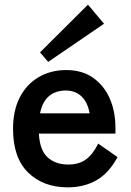

<svg xmlns="http://www.w3.org/2000/svg" viewBox="-20 -794 561 825"><path d="M271 11Q166 11 101 -52.5Q36 -116 36 -241Q36 -319 65 -375.5Q94 -432 146 -462.5Q198 -493 265 -493Q332 -493 379 -460.5Q426 -428 451 -372Q476 -316 476 -246V-220H147Q151 -148 185 -117.5Q219 -87 273 -87Q320 -87 350 -109.5Q380 -132 402 -177L485 -119Q448 -50 394.5 -19.5Q341 11 271 11ZM152 -307H365Q357 -354 330.5 -379.5Q304 -405 263 -405Q219 -405 190.5 -381Q162 -357 152 -307ZM187 -528 152 -569 358 -774 427 -692Z"/></svg>

Font: Zen Kaku Gothic New
Style: Bold
Weight: 700
Designer: Yoshimichi Ohira
Foundry: Positype
Version: Version 1.002